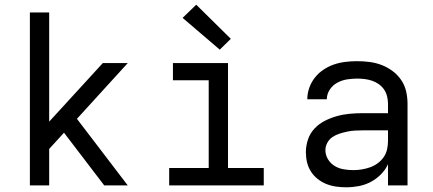

<svg xmlns="http://www.w3.org/2000/svg" viewBox="-20 -788 1840 816"><path d="M107 0V-735H189V-271L417 -520H523L307 -283L523 0H423L252 -224L189 -155V0Z M699 0V-74H867V-447H715V-520H949V-74H1101V0ZM914 -577 756 -712 814 -768 961 -623Z M1451 8Q1430 8 1408.5 5Q1387 2 1367 -6Q1347 -14 1330 -27.5Q1313 -41 1301.5 -59Q1290 -77 1285 -98Q1280 -119 1280 -141Q1280 -169 1289 -195.5Q1298 -222 1317 -242Q1336 -262 1360.5 -274.5Q1385 -287 1412 -294.5Q1439 -302 1466.5 -304.5Q1494 -307 1521 -307H1629V-347Q1629 -363 1625 -379Q1621 -395 1612 -408Q1603 -421 1589.5 -430.5Q1576 -440 1561 -445Q1546 -450 1530 -452Q1514 -454 1498 -454Q1476 -454 1454.5 -450.5Q1433 -447 1413.5 -436.5Q1394 -426 1381.5 -407Q1369 -388 1369 -366H1286Q1286 -391 1294.5 -415Q1303 -439 1318.5 -458.5Q1334 -478 1355 -492Q1376 -506 1399.5 -514Q1423 -522 1448 -525Q1473 -528 1498 -528Q1525 -528 1551.5 -524.5Q1578 -521 1602.5 -511.5Q1627 -502 1648.5 -486Q1670 -470 1685 -448Q1700 -426 1706 -400Q1712 -374 1712 -347V0H1629V-90Q1618 -66 1598.5 -46.5Q1579 -27 1555 -14.5Q1531 -2 1504.5 3Q1478 8 1451 8ZM1482 -65Q1500 -65 1518 -68Q1536 -71 1553 -77Q1570 -83 1585 -94Q1600 -105 1610.5 -120Q1621 -135 1625 -153Q1629 -171 1629 -189V-234H1521Q1505 -234 1488 -233Q1471 -232 1455 -228.5Q1439 -225 1423 -220Q1407 -215 1393 -205.5Q1379 -196 1371 -181Q1363 -166 1363 -150Q1363 -129 1374 -111Q1385 -93 1402.5 -82.5Q1420 -72 1440.5 -68.5Q1461 -65 1482 -65Z"/></svg>

Font: Iosevka SS04 Extended
Style: Regular
Weight: 400
Width: 7
Monospace: yes
Designer: Belleve Invis
Foundry: Belleve Invis
Version: Version 19.0.0; ttfautohint (v1.8.4)